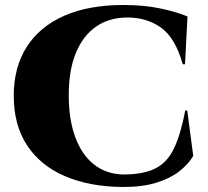

<svg xmlns="http://www.w3.org/2000/svg" viewBox="-20 -734 833 768"><path d="M729 -292 753 -110Q733 -77 697.5 -49Q662 -21 606.5 -3.5Q551 14 472 14Q338 13 239.5 -29.5Q141 -72 88 -153Q35 -234 35 -351Q35 -465 87 -546.5Q139 -628 237 -671Q335 -714 473 -714Q557 -714 622.5 -700Q688 -686 730 -668L720 -477H711Q681 -583 624 -623.5Q567 -664 490 -664Q416 -664 363.5 -627Q311 -590 283 -521Q255 -452 255 -354Q255 -256 281 -185.5Q307 -115 355.5 -76.5Q404 -38 472 -36Q553 -36 601 -60Q649 -84 676 -140.5Q703 -197 721 -292Z"/></svg>

Font: Cinzel Black
Style: Regular
Weight: 900
Designer: Natanael Gama
Version: Version 2.000